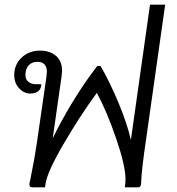

<svg xmlns="http://www.w3.org/2000/svg" viewBox="-20 -803 759 823"><path d="M688 -783 604 -190Q597 -145 591 -92Q585 -39 585 -20Q585 0 572 0H515Q518 -23 518 -34Q518 -92 478 -209Q438 -326 395 -405Q322 -305 252 -185Q182 -65 175 -14L173 0H119Q112 0 109 -3Q106 -6 106 -13Q106 -17 111 -39Q128 -122 138 -190L179 -474Q181 -490 181 -496Q181 -515 171 -526.5Q161 -538 141 -538Q116 -538 102.5 -522.5Q89 -507 89 -481Q89 -463 101.5 -452.5Q114 -442 133 -442H157Q157 -423 144.5 -412.5Q132 -402 110 -402Q83 -402 62 -424.5Q41 -447 41 -481Q41 -526 72.5 -556Q104 -586 152 -586Q194 -586 220 -563.5Q246 -541 246 -499Q246 -494 244 -476L206 -210Q240 -281 290.5 -364.5Q341 -448 397 -520H411Q450 -453 487.5 -363.5Q525 -274 541 -203L623 -783Z"/></svg>

Font: Krub
Style: Italic
Weight: 400
Italic angle: -8°
Designer: Ekaluck Peanpanawate
Foundry: Cadson Demak Co.,Ltd.
Version: Version 1.000; ttfautohint (v1.6)